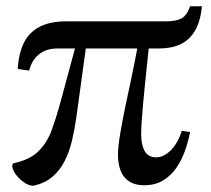

<svg xmlns="http://www.w3.org/2000/svg" viewBox="-20 -583 674 612"><path d="M87 9Q74.5 9.5 60.8 1Q47 -7.5 36.2 -19.8Q25.5 -32 21 -44Q16.5 -56 22.5 -62.5Q75 -73.5 102.5 -100.8Q130 -128 144.2 -166.8Q158.5 -205.5 170.5 -249L219 -428.5H163.5Q137 -428.5 118.5 -419Q100 -409.5 88.8 -393.5Q77.5 -377.5 73 -358L36.5 -363Q39.5 -414 56.8 -447.8Q74 -481.5 107.5 -498.2Q141 -515 191 -515H510Q541.5 -515 558.8 -524.5Q576 -534 586 -563H623.5Q619 -514.5 601.5 -485Q584 -455.5 555.5 -442Q527 -428.5 487.5 -428.5H454Q448 -371.5 443.5 -327.8Q439 -284 436 -251.2Q433 -218.5 431.5 -194.8Q430 -171 430 -154Q430 -121.5 441.2 -101.5Q452.5 -81.5 478 -81.5Q501.5 -81.5 524 -103.5Q546.5 -125.5 559.5 -166L586 -162Q580.5 -133.5 570 -103.5Q559.5 -73.5 542.2 -48.2Q525 -23 499.8 -7.8Q474.5 7.5 439.5 7.5Q416.5 7.5 400.5 0Q384.5 -7.5 374.8 -20.5Q365 -33.5 360.5 -51.5Q356 -69.5 356 -90.5Q356.5 -117 363 -156.2Q369.5 -195.5 379.2 -241.8Q389 -288 399.2 -336.2Q409.5 -384.5 417.5 -428.5H253.5L223.5 -210Q218 -171 209.5 -135Q201 -99 186 -69.5Q171 -40 147 -19.5Q123 1 87 9Z"/></svg>

Font: Merriweather 120pt Medium
Style: Regular
Weight: 500
Version: Version 2.100